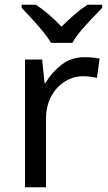

<svg xmlns="http://www.w3.org/2000/svg" viewBox="-20 -786 453 806"><path d="M335 -546Q350 -546 367.5 -544.5Q385 -543 398 -540L387 -459Q374 -462 358.5 -464Q343 -466 329 -466Q288 -466 252 -443.5Q216 -421 194.5 -380.5Q173 -340 173 -286V0H85V-536H157L167 -438H171Q197 -482 238 -514Q279 -546 335 -546ZM194 -606Q181 -629 159 -655.5Q137 -682 113 -708Q89 -734 71 -753V-766H131Q157 -749 185 -725Q213 -701 238 -674Q265 -701 293 -725Q321 -749 347 -766H409V-753Q390 -734 365.5 -708Q341 -682 318.5 -655.5Q296 -629 284 -606Z"/></svg>

Font: Noto Sans Limbu
Style: Regular
Weight: 400
Designer: Monotype Design Team
Foundry: Monotype Imaging Inc.
Version: Version 2.004; ttfautohint (v1.8.4.7-5d5b)